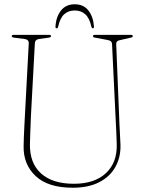

<svg xmlns="http://www.w3.org/2000/svg" viewBox="-20 -863 671 898"><path d="M522 -284 504 -657.5Q503.5 -665 499.2 -669.2Q495 -673.5 483 -676L424.5 -687Q415 -688 415 -694Q415 -700 423.5 -700H592.5Q601 -700 601 -694Q601 -688 589.5 -686.5L540 -675Q522.5 -672 523.5 -656.5L538.5 -286.5Q539.5 -261 541 -236.2Q542.5 -211.5 543.5 -185.5Q545 -128 520 -82.8Q495 -37.5 444.8 -11.2Q394.5 15 320 15Q204.5 15 146.5 -39.8Q88.5 -94.5 90.5 -180Q90.5 -196 91.5 -220.5Q92.5 -245 93.8 -270.2Q95 -295.5 96 -313L114.5 -660Q115.5 -677.5 96 -680.5L45 -687Q35 -688.5 35 -694Q35 -700 43.5 -700H210Q218.5 -700 218.5 -694Q218.5 -688.5 208.5 -687L161.5 -680.5Q143.5 -677.5 143 -660L124.5 -317.5Q122.5 -278 121.8 -246Q121 -214 120 -189Q118.5 -100 172 -51.8Q225.5 -3.5 325.5 -3.5Q422.5 -3.5 475.5 -53.2Q528.5 -103 526 -188.5Q525.5 -217 524.2 -240.8Q523 -264.5 522 -284ZM329.5 -814Q300 -814 280.2 -796.2Q260.5 -778.5 252 -738Q250 -730.5 245 -730.5Q239 -730.5 239.5 -738.5Q242 -784 265 -813.5Q288 -843 329.5 -843Q371 -843 393.8 -813.5Q416.5 -784 419.5 -738.5Q419.5 -730.5 414 -730.5Q409.5 -730.5 407.5 -738Q398.5 -778.5 378.8 -796.2Q359 -814 329.5 -814Z"/></svg>

Font: Fraunces 144pt Soft Thin
Style: Regular
Weight: 100
Version: Version 1.000;[0bf87f6ff]